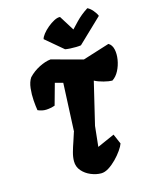

<svg xmlns="http://www.w3.org/2000/svg" viewBox="-145 -1095 929 1195"><g transform="rotate(-15 319.5 -497.5)"><path d="M571.3 -529.3Q550.8 -529.3 517.1 -537.8Q483.4 -546.4 459.5 -559.1L394 -285.2L379.9 -153.3L491.2 -202.6L519 -138.2Q513.2 -121.1 495.8 -96.2Q478.5 -71.3 454.6 -46.9Q430.7 -22.5 404.8 -6.1Q378.9 10.3 355.5 10.3Q323.2 10.3 289.6 -3.7Q255.9 -17.6 233.2 -43.7Q210.4 -69.8 210.4 -106Q210.4 -132.8 219 -163.6Q227.5 -194.3 238.5 -225.3Q249.5 -256.3 257.3 -283.2H258.3L272.5 -595.2L221.7 -608.9L183.6 -471.7Q154.3 -461.9 127.2 -460.9Q100.1 -460 73.2 -472.2Q68.8 -497.1 65.9 -536.4Q63 -575.7 67.4 -615.2Q71.8 -654.8 88.9 -680.2Q118.7 -711.9 158.9 -732.4Q199.2 -752.9 233.4 -756.3L434.1 -702.1L606.4 -756.3Q628.4 -743.7 635.3 -713.4Q642.1 -683.1 636.2 -646.7Q630.4 -610.4 613.8 -578.1Q597.2 -545.9 571.3 -529.3ZM439 -792Q427.2 -790 407.7 -789.6Q388.2 -789.1 368.9 -790.3Q349.6 -791.5 337.4 -793.9L224.6 -889.2Q227.1 -902.3 241.7 -920.9Q256.3 -939.5 277.6 -957.3Q298.8 -975.1 320.6 -986.3Q342.3 -997.6 358.9 -996.1L419.4 -899.4Q442.9 -924.8 459.7 -942.1Q476.6 -959.5 494.4 -974.1Q512.2 -988.8 537.1 -1004.9Q554.2 -997.1 571 -977.3Q587.9 -957.5 594.2 -940.4Z"/></g></svg>

Font: Fruktur
Style: Italic
Weight: 400
Italic angle: -8°
Designer: Viktoriya Grabowska, Eben Sorkin
Foundry: Viktoriya Grabowska
Version: Version 1.008; ttfautohint (v1.8.4.7-5d5b)